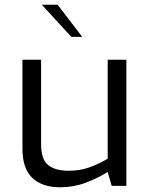

<svg xmlns="http://www.w3.org/2000/svg" viewBox="-20 -787 628 813"><path d="M235 6Q158 6 116.5 -34Q75 -74 75 -158V-534H154V-178Q154 -111 184.5 -87.5Q215 -64 270 -64Q317 -64 356 -77.5Q395 -91 436 -115V-534H515V0H453L436 -59Q395 -33 343.5 -13.5Q292 6 235 6ZM282 -631 157 -767H224L328 -631Z"/></svg>

Font: Exo Thin
Style: Regular
Weight: 400
Version: Version 2.000